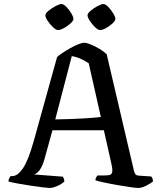

<svg xmlns="http://www.w3.org/2000/svg" viewBox="-20 -932 796 952"><path d="M226 0Q219 0 193.5 -3Q168 -6 135 -11Q102 -16 71 -21.5Q40 -27 22 -32Q22 -40 25.5 -47.5Q29 -55 33 -59H42Q67 -59 93.5 -97Q120 -135 148 -235L263 -649Q271 -657 289 -669Q307 -681 328 -693Q349 -705 368 -712.5Q387 -720 397 -720Q410 -720 431.5 -711Q453 -702 474.5 -689Q496 -676 509 -663L644 -86Q647 -75 651 -68.5Q655 -62 670 -61L730 -57Q732 -53 734.5 -50Q737 -47 739 -33Q728 -23 705.5 -11.5Q683 0 665 0Q654 0 624 -4.5Q594 -9 559 -15Q524 -21 494.5 -27.5Q465 -34 453 -38Q453 -46 457.5 -53.5Q462 -61 464 -62H495Q511 -62 522 -64Q533 -66 536 -77.5Q539 -89 533 -117L495 -286H240L200 -141Q181 -76 148 -67L292 -56Q293 -53 296 -47Q299 -41 299 -32Q286 -19 263.5 -9.5Q241 0 226 0ZM254 -340Q327 -341 389 -344.5Q451 -348 480 -352L420 -618Q378 -647 336 -654ZM476 -783Q466 -783 451.5 -797Q437 -811 425.5 -828.5Q414 -846 414 -856Q414 -866 429.5 -879Q445 -892 464 -902Q483 -912 493 -912Q503 -912 517 -897.5Q531 -883 541.5 -865.5Q552 -848 552 -838Q552 -829 538 -816Q524 -803 506 -793Q488 -783 476 -783ZM267 -783Q258 -783 243 -797Q228 -811 216.5 -828.5Q205 -846 205 -856Q205 -866 221 -879Q237 -892 256 -902Q275 -912 285 -912Q295 -912 309 -898Q323 -884 333.5 -866Q344 -848 344 -838Q344 -829 330 -816Q316 -803 297.5 -793Q279 -783 267 -783Z"/></svg>

Font: Texturina
Style: Regular
Weight: 400
Designer: Guillermo Torres Carreño
Foundry: Omnibus-Type
Version: Version 1.002; ttfautohint (v1.8.3)